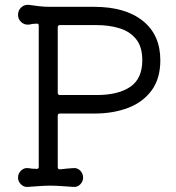

<svg xmlns="http://www.w3.org/2000/svg" viewBox="-20 -750 721 788"><path d="M183 -722H366Q494 -722 566 -664.5Q638 -607 638 -503Q638 -427 602 -378.5Q566 -330 505 -307Q444 -284 368 -284H226Q217 -284 217 -275V-64Q217 -55 226 -55Q240 -57 253.5 -58Q267 -59 280 -60Q297 -62 309 -50Q321 -38 321 -21Q321 -5 309 7Q297 19 280 17Q250 15 228 13.5Q206 12 186 12Q166 12 145 13.5Q124 15 96 17Q79 19 66.5 7Q54 -5 54 -21Q54 -38 66.5 -50Q79 -62 96 -60Q111 -57 130 -57H132Q139 -57 139 -65V-645Q139 -653 132 -653Q123 -653 115 -652Q107 -651 99 -649Q81 -647 67.5 -659Q54 -671 54 -689Q54 -708 67.5 -720Q81 -732 99 -730Q119 -727 141 -724.5Q163 -722 183 -722ZM217 -369Q217 -360 226 -360H377Q465 -360 514.5 -393.5Q564 -427 564 -503Q564 -558 538.5 -589.5Q513 -621 470.5 -634Q428 -647 377 -647H226Q217 -647 217 -638Z"/></svg>

Font: Kiwi Maru
Style: Regular
Weight: 400
Designer: Hiroki-Chan
Version: Version 1.100